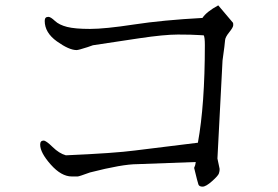

<svg xmlns="http://www.w3.org/2000/svg" viewBox="-20 -704 1040 717"><path d="M811 -478 792 -112 800 -74V-69Q800 -65 797.5 -56.5Q795 -48 772 -27.5Q749 -7 736.5 -7Q724 -7 721 -15Q718 -23 705 -77Q710 -87 711 -99L493 -91Q437 -91 316 -60Q275 -45 270 -45H248Q209 -45 169.5 -89.5Q130 -134 130 -164Q130 -179 143 -179Q152 -179 176.5 -155Q201 -131 226 -124Q409 -132 484 -142L719 -171Q745 -313 745 -536Q745 -564 741 -572L724 -573Q696 -575 644.5 -575Q593 -575 499.5 -561Q406 -547 327 -535L307 -528Q273 -517 266 -517Q238 -517 192.5 -549.5Q147 -582 147 -626Q147 -641 160 -641H161Q169 -641 185 -626Q201 -611 230.5 -603.5Q260 -596 316 -596Q372 -596 480 -612.5Q588 -629 736 -637Q751 -660 795 -684L850 -619Q851 -618 851 -610Q851 -602 836 -583.5Q821 -565 820.5 -553.5Q820 -542 811 -478Z"/></svg>

Font: Sawarabi Mincho
Style: Regular
Weight: 400
Version: Version 1.00